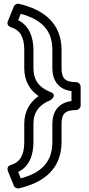

<svg xmlns="http://www.w3.org/2000/svg" viewBox="-20 -825 484 1045"><path d="M369 -275C297 -266 265 -216 265 -151V-52C265 60 202 116 93 146L79 111C141 80 162 18 162 -52V-151C162 -217 196 -256 253 -279C253 -279 298 -307 253 -325C194 -348 162 -388 162 -454V-553C162 -623 139 -685 79 -715L93 -750C203 -719 265 -664 265 -553V-454C265 -389 297 -338 369 -329ZM394 -226C405 -226 419 -236 419 -251V-353C419 -364 409 -378 394 -378C331 -378 315 -402 315 -454V-553C315 -699 217 -773 84 -804C73 -807 60 -801 55 -789L23 -710C15 -691 29 -680 39 -677C91 -661 112 -621 112 -553V-454C112 -387 141 -335 190 -302C143 -270 112 -219 112 -151V-52C112 17 91 57 39 73C19 79 19 96 23 106L55 185C59 196 72 203 84 200C217 169 315 95 315 -52V-151C315 -202 331 -226 394 -226Z"/></svg>

Font: Asimov
Style: XWidOu
Weight: 500
Designer: Google
Version: Version 2.000980; 2014